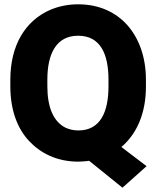

<svg xmlns="http://www.w3.org/2000/svg" viewBox="-20 -741 732 892"><path d="M28 -340C28 -231 60 -144 116 -85C167 -31 242 10 344 10H345C361 9 377 9 394 6L549 131L661 31L544 -58C615 -119 658 -213 658 -339V-370C658 -479 624 -566 570 -626C520 -681 445 -721 343 -721C296 -721 254 -712 215 -696C97 -645 28 -531 28 -370ZM200 -340V-371C200 -489 240 -575 343 -575C447 -575 484 -489 484 -371V-340C484 -222 447 -135 344 -135C321 -135 301 -140 284 -148C226 -177 200 -247 200 -340Z"/></svg>

Font: Asimov Pro
Style: Ult
Weight: 900
Designer: Google
Version: Version 2.000980; 2014